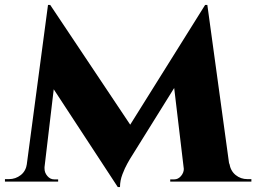

<svg xmlns="http://www.w3.org/2000/svg" viewBox="-37 -734 1036 776"><path d="M792 -714 800 -592 488 -91Q488 -91 478 -73.5Q468 -56 458 -30Q448 -4 448 22H439L391 -73ZM94 -73V0H-17V-10Q-16 -10 -8.5 -10Q-1 -10 -1 -10Q26 -10 47 -26.5Q68 -43 72 -73ZM143 -57Q143 -56 143 -55Q143 -54 143 -52Q143 -36 154.5 -22.5Q166 -9 182 -9H198V0H136V-57ZM157 -714H166L207 -600L136 0H62ZM166 -714 506 -205 439 22 139 -436ZM801 -714 899 0H712L663 -412L792 -714ZM868 -73H890Q895 -43 915.5 -26.5Q936 -10 963 -10Q963 -10 970.5 -10Q978 -10 979 -10V0H868ZM706 -57H713V0H651V-9H667Q683 -9 694.5 -22.5Q706 -36 706 -52Q706 -54 706 -55Q706 -56 706 -57Z"/></svg>

Font: Cinzel ExtraBold
Style: Regular
Weight: 800
Designer: Natanael Gama
Version: Version 2.000